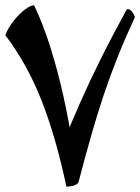

<svg xmlns="http://www.w3.org/2000/svg" viewBox="-20 -693 526 720"><path d="M456 -659Q468 -659 475.5 -649Q483 -639 486 -629Q449 -549 420.5 -477.5Q392 -406 368 -334Q344 -262 321.5 -183Q299 -104 274 -8Q265 2 250.5 4.5Q236 7 229 7Q190 -178 136 -315.5Q82 -453 0 -561Q10 -588 30.5 -614Q51 -640 72.5 -656.5Q94 -673 108 -673Q142 -602 170 -512.5Q198 -423 219 -327Q240 -231 253 -141L218 -162Q249 -236 282 -311Q315 -386 357 -470.5Q399 -555 456 -659Z"/></svg>

Font: Ruwudu SemiBold
Style: Regular
Weight: 600
Designer: Becca Hirsbrunner Spalinger
Foundry: SIL International
Version: Version 3.000